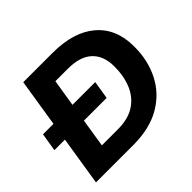

<svg xmlns="http://www.w3.org/2000/svg" viewBox="-169 -906 1107 1107"><g transform="rotate(-45 384.0 -352.5)"><path d="M32 0 144 -705H382Q554 -705 648 -624.5Q742 -544 742 -400Q743 -287 697 -196Q651 -105 560.5 -52.5Q470 0 336 0ZM207 -127H338Q421 -127 474.5 -161.5Q528 -196 554 -257Q580 -318 580 -398Q580 -485 530 -531.5Q480 -578 382 -578H279ZM-6 -301 12 -412H438L420 -301Z"/></g></svg>

Font: Nunito Sans ExtraBold
Style: Italic
Weight: 800
Italic angle: -9°
Designer: Vernon Adams
Foundry: Vernon Adams
Version: Version 3.006; ttfautohint (v1.8.3)